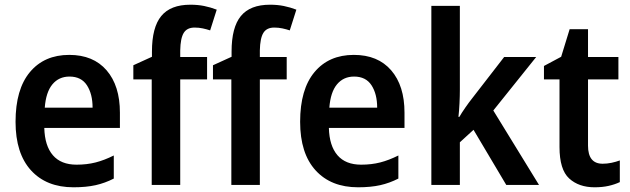

<svg xmlns="http://www.w3.org/2000/svg" viewBox="-20 -785 2673 815"><path d="M274 -552Q376 -552 432.5 -486.5Q489 -421 489 -307V-242H168Q170 -166 204.5 -126Q239 -86 305 -86Q349 -86 386 -95.5Q423 -105 463 -125V-27Q426 -8 386 1Q346 10 292 10Q177 10 111.5 -62Q46 -134 46 -268Q46 -406 107 -479Q168 -552 274 -552ZM275 -460Q230 -460 202.5 -427Q175 -394 170 -328H373Q373 -386 349 -423Q325 -460 275 -460Z M859 -448H745V0H624V-448H546V-508L625 -544V-566Q625 -669 664.5 -717Q704 -765 788 -765Q820 -765 847 -759.5Q874 -754 900 -744L872 -656Q857 -661 840.5 -664.5Q824 -668 806 -668Q774 -668 760 -645.5Q746 -623 745 -571V-543H859Z M1197 -448H1083V0H962V-448H884V-508L963 -544V-566Q963 -669 1002.5 -717Q1042 -765 1126 -765Q1158 -765 1185 -759.5Q1212 -754 1238 -744L1210 -656Q1195 -661 1178.5 -664.5Q1162 -668 1144 -668Q1112 -668 1098 -645.5Q1084 -623 1083 -571V-543H1197Z M1482 -552Q1584 -552 1640.5 -486.5Q1697 -421 1697 -307V-242H1376Q1378 -166 1412.5 -126Q1447 -86 1513 -86Q1557 -86 1594 -95.5Q1631 -105 1671 -125V-27Q1634 -8 1594 1Q1554 10 1500 10Q1385 10 1319.5 -62Q1254 -134 1254 -268Q1254 -406 1315 -479Q1376 -552 1482 -552ZM1483 -460Q1438 -460 1410.5 -427Q1383 -394 1378 -328H1581Q1581 -386 1557 -423Q1533 -460 1483 -460Z M1932 -404Q1932 -378 1930.5 -346.5Q1929 -315 1926 -289H1930Q1939 -305 1955 -328Q1971 -351 1983 -366L2120 -543H2256L2074 -316L2268 0H2129L1990 -234L1932 -181V0H1811V-760H1932Z M2538 -90Q2557 -90 2576 -94Q2595 -98 2611 -104V-12Q2590 -2 2563.5 4Q2537 10 2504 10Q2437 10 2396 -27.5Q2355 -65 2355 -161V-448H2289V-505L2362 -544L2398 -661H2476V-543H2605V-448H2476V-167Q2476 -90 2538 -90Z"/></svg>

Font: Noto Sans Georgian SemiCondensed SemiBold
Style: Regular
Weight: 600
Width: 4
Designer: Monotype Design Team, Akaki Razmadze
Foundry: Google LLC
Version: Version 2.005; ttfautohint (v1.8.4.7-5d5b)